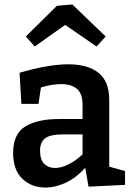

<svg xmlns="http://www.w3.org/2000/svg" viewBox="-20 -832 597 863"><path d="M378 7 363 -78Q323 -33 276 -11Q229 11 184 11Q122 11 80.5 -28.5Q39 -68 39 -144Q39 -230 93.5 -263.5Q148 -297 245 -297H351V-362Q351 -411 326 -432.5Q301 -454 255 -454Q215 -454 164 -439L153 -365H76L68 -505Q198 -543 287 -543Q375 -543 423 -504.5Q471 -466 471 -384V-83L542 -63V-1ZM160 -155Q160 -114 179 -95.5Q198 -77 228 -77Q255 -77 287.5 -93Q320 -109 351 -138V-228H264Q205 -228 182.5 -210Q160 -192 160 -155ZM136 -623 96 -668 236 -806 305 -812 455 -668 414 -623 273 -720Z"/></svg>

Font: Bitter SemiBold
Style: Regular
Weight: 600
Designer: Sol Matas, and Bitter project Authors
Foundry: Sol Matas
Version: Version 2.001